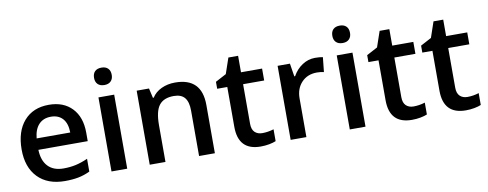

<svg xmlns="http://www.w3.org/2000/svg" viewBox="-63 -1058 3505 1379"><g transform="rotate(-10 1689.5 -368.5)"><path d="M317.9 9.8Q191.9 9.8 120.8 -63.7Q49.8 -137.2 49.8 -266.1Q49.8 -398.4 115.7 -474.1Q181.6 -549.8 296.9 -549.8Q403.8 -549.8 465.8 -484.9Q527.8 -419.9 527.8 -306.2V-244.1H168Q170.4 -165.5 210.4 -123.3Q250.5 -81.1 323.2 -81.1Q371.1 -81.1 412.4 -90.1Q453.6 -99.1 501 -120.1V-26.9Q459 -6.8 416 1.5Q373 9.8 317.9 9.8ZM296.9 -462.9Q242.2 -462.9 209.2 -428.2Q176.3 -393.6 169.9 -327.1H415Q414.1 -394 382.8 -428.5Q351.6 -462.9 296.9 -462.9Z M772.9 0H658.2V-540H772.9ZM651.4 -683.1Q651.4 -713.9 668.2 -730.5Q685.1 -747.1 716.3 -747.1Q746.6 -747.1 763.4 -730.5Q780.3 -713.9 780.3 -683.1Q780.3 -653.8 763.4 -637Q746.6 -620.1 716.3 -620.1Q685.1 -620.1 668.2 -637Q651.4 -653.8 651.4 -683.1Z M1412.1 0H1296.9V-332Q1296.9 -394.5 1271.7 -425.3Q1246.6 -456.1 1191.9 -456.1Q1119.1 -456.1 1085.4 -413.1Q1051.8 -370.1 1051.8 -269V0H937V-540H1026.9L1043 -469.2H1048.8Q1073.2 -507.8 1118.2 -528.8Q1163.1 -549.8 1217.8 -549.8Q1412.1 -549.8 1412.1 -352.1Z M1772.9 -83Q1814.9 -83 1856.9 -96.2V-9.8Q1837.9 -1.5 1807.9 4.2Q1777.8 9.8 1745.6 9.8Q1582.5 9.8 1582.5 -162.1V-453.1H1508.8V-503.9L1587.9 -545.9L1627 -660.2H1697.8V-540H1851.6V-453.1H1697.8V-164.1Q1697.8 -122.6 1718.5 -102.8Q1739.3 -83 1772.9 -83Z M2238.8 -549.8Q2273.4 -549.8 2295.9 -544.9L2284.7 -438Q2260.3 -443.8 2233.9 -443.8Q2165 -443.8 2122.3 -398.9Q2079.6 -354 2079.6 -282.2V0H1964.8V-540H2054.7L2069.8 -444.8H2075.7Q2102.5 -493.2 2145.8 -521.5Q2189 -549.8 2238.8 -549.8Z M2510.7 0H2396V-540H2510.7ZM2389.2 -683.1Q2389.2 -713.9 2406 -730.5Q2422.9 -747.1 2454.1 -747.1Q2484.4 -747.1 2501.2 -730.5Q2518.1 -713.9 2518.1 -683.1Q2518.1 -653.8 2501.2 -637Q2484.4 -620.1 2454.1 -620.1Q2422.9 -620.1 2406 -637Q2389.2 -653.8 2389.2 -683.1Z M2876 -83Q2918 -83 2960 -96.2V-9.8Q2940.9 -1.5 2910.9 4.2Q2880.9 9.8 2848.6 9.8Q2685.5 9.8 2685.5 -162.1V-453.1H2611.8V-503.9L2690.9 -545.9L2730 -660.2H2800.8V-540H2954.6V-453.1H2800.8V-164.1Q2800.8 -122.6 2821.5 -102.8Q2842.3 -83 2876 -83Z M3269 -83Q3311 -83 3353 -96.2V-9.8Q3334 -1.5 3304 4.2Q3273.9 9.8 3241.7 9.8Q3078.6 9.8 3078.6 -162.1V-453.1H3004.9V-503.9L3084 -545.9L3123 -660.2H3193.8V-540H3347.7V-453.1H3193.8V-164.1Q3193.8 -122.6 3214.6 -102.8Q3235.4 -83 3269 -83Z"/></g></svg>

Font: Samim Medium FD
Style: Medium-FD
Weight: 500
Foundry: DejaVu fonts team - Redesigned by Saber Rastikerdar
Version: Version 4.0.5